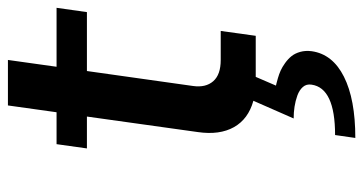

<svg xmlns="http://www.w3.org/2000/svg" viewBox="-235 -427 912 482"><g transform="rotate(-90 221.0 -186.0)"><path d="M209 -5.9Q163.1 -18.6 142.8 -54.7Q122.6 -90.8 130.4 -145L169.4 -423.8H89.4L100.1 -500H180.2L197.3 -622.1H311.5L294.4 -500H442.4L431.6 -423.8H283.7L246.1 -157.2Q241.7 -125.5 258.1 -106.7Q274.4 -87.9 311.5 -87.9H384.3L372.1 0H269L247.1 50.8Q249 51.3 252.4 52Q255.9 52.7 265.9 55.7Q275.9 58.6 284.7 62.5Q293.5 66.4 303.7 73.7Q314 81.1 321 89.8Q328.1 98.6 331.8 111.8Q335.4 125 333.5 140.1Q326.2 192.9 269.5 221.4Q212.9 250 115.7 250L123 199.2Q241.2 199.2 249.5 140.1Q251.5 127.4 243.7 118.4Q235.8 109.4 222.2 104.5Q208.5 99.6 194.1 97.4Q179.7 95.2 164.6 95.2Z"/></g></svg>

Font: Fivo Sans Med
Style: Regular
Weight: 450
Designer: Alexander Slobzheninov
Foundry: Alexander Slobzheninov
Version: 1.0